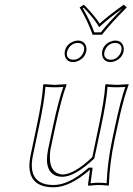

<svg xmlns="http://www.w3.org/2000/svg" viewBox="-20 -793 571 823"><path d="M363.8 -64Q278.3 9.8 210 9.8Q105 9.8 106 -85.4Q106.4 -105 110.8 -126L136.7 -249Q161.6 -366.2 165 -429.2L168 -432.1Q169.9 -432.1 215.3 -429.2L264.6 -432.1L265.1 -429.2Q242.2 -368.7 216.8 -249L195.8 -149.9Q183.1 -51.3 247.6 -44.9Q297.4 -45.4 375.5 -119.1L402.8 -249Q427.7 -366.2 431.2 -429.2L433.6 -432.1Q435.5 -432.1 481 -429.2L530.8 -432.1L531.2 -429.2Q508.3 -368.7 482.9 -249L470.7 -191.9Q449.2 -90.3 446.8 0L444.3 2.9Q425.3 0 400.4 0Q388.2 0 365.2 2.9Q356.4 2.9 356.9 0L365.7 -64ZM418 -573.2Q424.3 -603.5 455.1 -615.2Q464.4 -619.1 473.6 -619.1Q502 -619.1 509.3 -592.8Q511.7 -582.5 509.8 -573.2Q503.4 -543 472.7 -530.8Q463.4 -526.9 454.1 -526.9Q425.8 -526.9 418.5 -553.2Q416 -563.5 418 -573.2ZM257.8 -573.2Q264.2 -603.5 294.9 -615.2Q304.2 -619.1 313.5 -619.1Q341.8 -619.1 349.6 -592.8Q352.1 -582.5 349.6 -573.2Q343.3 -543 312.5 -530.8Q303.2 -526.9 293.9 -526.9Q265.6 -526.9 258.3 -553.2Q255.9 -563.5 257.8 -573.2ZM377 -644Q357.9 -699.7 321.3 -761.2L339.8 -772.9Q386.2 -725.1 407.2 -691.9Q446.3 -727.5 510.7 -772.9L523.4 -761.2Q455.1 -693.4 417 -644ZM356.9 -71.8 359.9 -74.2H377L368.2 -7.3Q388.7 -9.8 400.4 -9.8Q419.4 -9.8 437 -7.8Q440.9 -98.6 460.9 -193.8L473.1 -251Q497.1 -364.3 517.1 -420.4Q500 -418.9 481 -418.9Q457 -418.9 440.9 -420.9Q436.5 -358.4 412.6 -247.1L384.3 -113.8L382.3 -111.8Q300.8 -35.6 247.6 -35.2Q197.8 -35.2 184.6 -80.6Q181.2 -94.2 181.2 -109.4Q181.6 -128.9 186 -151.9L207 -251Q231 -364.3 251.5 -420.4Q234.4 -418.9 215.3 -418.9Q191.4 -418.9 174.8 -420.9Q170.4 -358.9 146.5 -247.1L120.6 -124Q100.1 -20.5 177.7 -2.9Q192.9 0 210 0Q272.9 0 350.1 -65.4Q354 -69.3 356.9 -71.8ZM427.7 -570.8Q422.4 -546.4 443.4 -538.6Q448.7 -537.1 454.1 -537.1Q480 -537.1 495.1 -562.5Q498.5 -569.3 500 -575.2Q505.4 -599.6 484.4 -607.4Q479 -608.9 473.6 -608.9Q447.8 -608.9 432.6 -583.5Q429.2 -576.7 427.7 -570.8ZM267.6 -570.8Q262.2 -546.4 283.2 -538.6Q288.6 -537.1 293.9 -537.1Q319.8 -537.1 335 -562.5Q338.4 -569.3 339.8 -575.2Q345.2 -599.6 324.2 -607.4Q318.8 -608.9 313.5 -608.9Q287.6 -608.9 272.5 -583.5Q269 -576.7 267.6 -570.8ZM384.3 -654.3H412.1Q447.8 -699.2 504.4 -755.9Q449.7 -717.3 414.1 -684.6L405.3 -676.3L398.9 -686.5Q377.9 -719.7 338.4 -760.3L335 -757.8Q366.7 -703.1 384.3 -654.3Z"/></svg>

Font: Linux Biolinum Outline O
Style: Italic
Weight: 400
Italic angle: -12°
Designer: Philipp H. Poll
Foundry: Philipp H. Poll
Version: Version 0.6.2